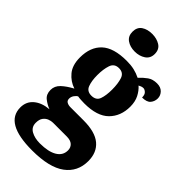

<svg xmlns="http://www.w3.org/2000/svg" viewBox="-314 -847 1155 1155"><g transform="rotate(45 263.5 -269.5)"><path d="M223 234Q-10 234 -10 101Q-10 51 26 20.5Q62 -10 122 -15Q93 -26 68.5 -45.5Q44 -65 44 -102Q44 -136 70.5 -161Q97 -186 140 -209Q94 -224 62.5 -262Q31 -300 31 -365Q31 -454 82.5 -502Q134 -550 245 -550Q281 -550 309 -543.5Q337 -537 363 -524Q386 -549 410 -566Q434 -583 470 -583Q502 -583 519.5 -564.5Q537 -546 537 -522Q537 -497 521.5 -478Q506 -459 466 -459Q466 -484 454 -494.5Q442 -505 432 -505Q422 -505 414 -501.5Q406 -498 400 -495Q423 -475 439 -444Q455 -413 455 -370Q455 -289 404.5 -238.5Q354 -188 245 -188Q234 -188 216 -189Q198 -190 190 -192Q180 -188 170 -174Q160 -160 160 -144Q160 -127 172.5 -120Q185 -113 202 -113H314Q413 -113 460.5 -73Q508 -33 508 40Q508 131 438 182.5Q368 234 223 234ZM242 -251Q282 -251 293.5 -283Q305 -315 305 -365Q305 -416 293.5 -451Q282 -486 243 -486Q204 -486 192 -450Q180 -414 180 -364Q180 -316 192 -283.5Q204 -251 242 -251ZM226 171Q298 171 337 147.5Q376 124 376 81Q376 57 360 42Q344 27 311 27H194Q179 27 162 33.5Q145 40 133 56Q121 72 121 101Q121 137 151.5 154Q182 171 226 171ZM239 -623Q199 -623 172 -642Q145 -661 145 -698Q145 -737 172 -755Q199 -773 239 -773Q278 -773 306.5 -755Q335 -737 335 -698Q335 -661 306.5 -642Q278 -623 239 -623Z"/></g></svg>

Font: Noto Serif Armenian SemiCondensed ExtraBold
Style: Regular
Weight: 800
Width: 4
Designer: Monotype Design Team
Foundry: Monotype Imaging Inc.
Version: Version 2.008; ttfautohint (v1.8.4.7-5d5b)